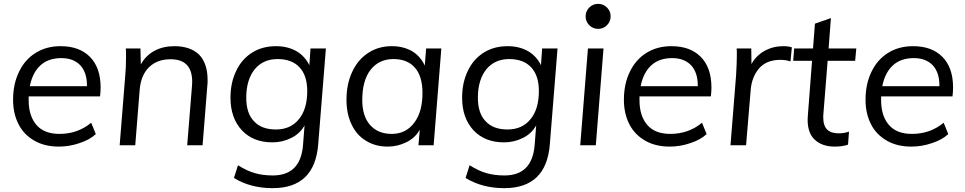

<svg xmlns="http://www.w3.org/2000/svg" viewBox="-20 -755 5015 998"><path d="M129 -254V-234Q129 -152 170 -105Q210 -59 289 -59Q384 -59 454 -117L478 -58Q446 -28 393 -11Q341 7 286 7Q213 7 160 -23Q105 -54 77 -108Q48 -164 48 -236Q48 -319 79 -382Q109 -445 165 -480Q221 -515 295 -515Q392 -515 447 -460Q503 -404 503 -300Q503 -278 500 -254ZM299 -453Q232 -453 191 -416Q149 -378 135 -307H432Q433 -376 398 -415Q362 -453 299 -453Z M886 -515Q969 -515 1015 -471Q1059 -425 1059 -341Q1059 -332 1059 -325.5Q1059 -319 1058 -314L1033 0H953L978 -309Q979 -314 979 -330Q979 -447 867 -447Q796 -447 754 -405Q712 -363 706 -288L683 0H602L631 -362Q633 -382 634 -406Q635 -430 635 -456Q635 -472 635 -483.5Q635 -495 634 -503H710L712 -420Q737 -466 783 -491Q828 -515 886 -515Z M1674 -503 1634 -5Q1616 223 1397 223Q1282 223 1196 170L1217 104Q1265 134 1305 145Q1346 157 1398 157Q1542 157 1555 0L1563 -103Q1539 -60 1494 -38Q1448 -15 1396 -15Q1296 -15 1237 -78Q1178 -142 1178 -247Q1178 -326 1208 -387Q1236 -447 1291 -482Q1344 -515 1415 -515Q1475 -515 1521 -489Q1565 -463 1588 -416L1594 -503ZM1414 -82Q1491 -82 1534 -136Q1577 -188 1577 -282Q1577 -362 1537 -405Q1497 -448 1423 -448Q1348 -448 1304 -395Q1260 -340 1260 -247Q1260 -166 1300 -125Q1339 -82 1414 -82Z M2274 -503 2234 0H2155L2162 -81Q2138 -38 2093 -16Q2047 7 1995 7Q1931 7 1883 -23Q1834 -52 1808 -107Q1781 -163 1781 -236Q1781 -319 1811 -382Q1840 -445 1894 -480Q1947 -515 2017 -515Q2076 -515 2122 -489Q2166 -462 2188 -414L2195 -503ZM2016 -59Q2090 -59 2133 -117Q2176 -173 2176 -272Q2176 -358 2137 -403Q2098 -448 2025 -448Q1950 -448 1906 -392Q1863 -336 1863 -235Q1863 -152 1903 -106Q1944 -59 2016 -59Z M2878 -503 2838 -5Q2820 223 2601 223Q2486 223 2400 170L2421 104Q2469 134 2509 145Q2550 157 2602 157Q2746 157 2759 0L2767 -103Q2743 -60 2698 -38Q2652 -15 2600 -15Q2500 -15 2441 -78Q2382 -142 2382 -247Q2382 -326 2412 -387Q2440 -447 2495 -482Q2548 -515 2619 -515Q2679 -515 2725 -489Q2769 -463 2792 -416L2798 -503ZM2618 -82Q2695 -82 2738 -136Q2781 -188 2781 -282Q2781 -362 2741 -405Q2701 -448 2627 -448Q2552 -448 2508 -395Q2464 -340 2464 -247Q2464 -166 2504 -125Q2543 -82 2618 -82Z M2996 0 3036 -503H3117L3077 0ZM3024 -670Q3024 -643 3043 -624Q3062 -605 3089 -605Q3116 -605 3135 -624Q3154 -643 3154 -670Q3154 -697 3135 -716Q3116 -735 3089 -735Q3062 -735 3043 -716Q3024 -697 3024 -670Z M3304 -254V-234Q3304 -152 3345 -105Q3385 -59 3464 -59Q3559 -59 3629 -117L3653 -58Q3621 -28 3568 -11Q3516 7 3461 7Q3388 7 3335 -23Q3280 -54 3252 -108Q3223 -164 3223 -236Q3223 -319 3254 -382Q3284 -445 3340 -480Q3396 -515 3470 -515Q3567 -515 3622 -460Q3678 -404 3678 -300Q3678 -278 3675 -254ZM3474 -453Q3407 -453 3366 -416Q3324 -378 3310 -307H3607Q3608 -376 3573 -415Q3537 -453 3474 -453Z M4051 -515Q4077 -515 4096 -509L4089 -436Q4062 -444 4037 -444Q3964 -444 3925 -399Q3887 -353 3882 -287L3858 0H3777L3806 -362Q3808 -396 3809 -421.5Q3810 -447 3810 -464Q3810 -477 3810 -486.5Q3810 -496 3809 -503H3885L3886 -422Q3910 -466 3955 -491Q3999 -515 4051 -515Z M4260 -164 4259 -147Q4259 -101 4280 -81Q4300 -62 4340 -62Q4369 -62 4393 -71L4388 -3Q4359 7 4319 7Q4253 7 4215 -29Q4178 -63 4178 -133Q4178 -148 4179 -153L4201 -439H4103L4108 -503H4206L4216 -632L4299 -661L4287 -503H4431L4425 -439H4282Z M4560 -254V-234Q4560 -152 4601 -105Q4641 -59 4720 -59Q4815 -59 4885 -117L4909 -58Q4877 -28 4824 -11Q4772 7 4717 7Q4644 7 4591 -23Q4536 -54 4508 -108Q4479 -164 4479 -236Q4479 -319 4510 -382Q4540 -445 4596 -480Q4652 -515 4726 -515Q4823 -515 4878 -460Q4934 -404 4934 -300Q4934 -278 4931 -254ZM4730 -453Q4663 -453 4622 -416Q4580 -378 4566 -307H4863Q4864 -376 4829 -415Q4793 -453 4730 -453Z"/></svg>

Font: PRinguin Sans
Style: Italic
Weight: 400
Designer: Vernon Adams
Foundry: Vernon Adams
Version: ""